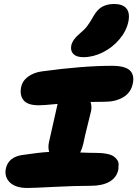

<svg xmlns="http://www.w3.org/2000/svg" viewBox="-20 -973 684 957"><path d="M396 -688Q361.8 -688 346.2 -703.4Q330.6 -718.8 335 -745.1Q341.3 -775.4 377 -805.2Q399.9 -823.7 414.3 -842.5Q428.7 -861.3 445.8 -892.1Q464.8 -925.8 489.7 -939.5Q514.6 -953.1 548.8 -953.1Q591.3 -953.1 609.9 -931.2Q628.4 -909.2 620.1 -866.2Q610.4 -818.8 575.4 -777.3Q540.5 -735.8 492.2 -711.9Q443.8 -688 396 -688ZM116.2 -36.1Q58.6 -36.1 30 -63Q1.5 -89.8 8.8 -130.9Q20.5 -189.5 89.8 -200.2Q173.3 -212.9 225.1 -215.8Q218.3 -238.3 224.1 -264.2Q230.5 -295.4 243.9 -352.1Q257.3 -408.7 261.2 -429.2Q261.7 -433.6 267.1 -455.1Q197.3 -448.2 173.8 -448.2Q118.2 -448.2 97.9 -472.9Q77.6 -497.6 85 -537.1Q91.3 -569.8 119.9 -590.8Q148.4 -611.8 189 -617.2Q392.6 -645 537.1 -645Q602.5 -645 626.7 -622.6Q650.9 -600.1 642.1 -557.1Q632.8 -511.2 594.5 -488.5Q556.2 -465.8 502.9 -465.8Q453.1 -465.8 431.2 -464.8Q438.5 -444.8 434.1 -419.9Q431.6 -408.2 417.5 -352.8Q403.3 -297.4 395 -255.9Q390.1 -233.9 379.9 -212.9Q425.8 -210.9 460 -210.9Q489.7 -210.9 511.7 -206.5Q533.7 -202.1 545.4 -194.3Q557.1 -186.5 564.2 -176Q571.3 -165.5 571.3 -153.3Q571.3 -141.1 569.8 -127.9Q561.5 -87.9 525.9 -67.4Q490.2 -46.9 432.1 -46.9Q352.5 -46.9 249.8 -41.5Q147 -36.1 116.2 -36.1Z"/></svg>

Font: Shantell Sans Irregular
Style: Italic
Weight: 800
Italic angle: -11.31°
Designer: Stephen Nixon, Anya Danilova, Shantell Martin
Foundry: Arrow Type
Version: Version 1.006;[9816181b4]